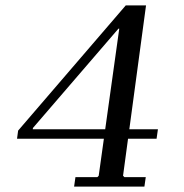

<svg xmlns="http://www.w3.org/2000/svg" viewBox="-20 -690 681 710"><path d="M435 -40 440 -35H519L514 0H254L259 -35H340L345 -40L421 -584H418L102 -217L101 -212H564L559 -177H43L47 -207L445 -670H520Z"/></svg>

Font: Brygada 1918
Style: Italic
Weight: 400
Italic angle: -8°
Designer: Mateusz Machalski | Borys Kosmynka | Przemek Hoffer
Foundry: NIEPODLEGLA 2018
Version: Version 3.006